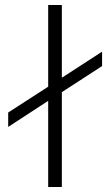

<svg xmlns="http://www.w3.org/2000/svg" viewBox="-20 -753 444 773"><path d="M229 -382V0H174V-347L13 -242V-300L174 -404V-733H229V-440L391 -545V-487Z"/></svg>

Font: Metropolitano Light
Style: Regular
Weight: 300
Designer: Fonts by Alex Slobzheninov & Chris M. Simpson / Changes by Cristiano Sobral
Foundry: Fonts by Alex Slobzheninov & Chris M. Simpson / Changes by Cristiano Sobral
Version: Version 1.00;August 30, 2020;FontCreator 13.0.0.2681 64-bit